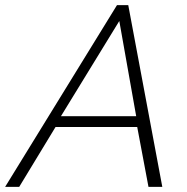

<svg xmlns="http://www.w3.org/2000/svg" viewBox="-63 -730 732 750"><path d="M394 -710H438L571 0H517L473 -234H154L12 0H-43ZM469 -276 403 -648 175 -276Z"/></svg>

Font: Raleway Thin Light
Style: Italic
Weight: 300
Italic angle: -12°
Version: Version 4.026